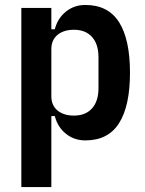

<svg xmlns="http://www.w3.org/2000/svg" viewBox="-20 -554 584 774"><path d="M66 -522H187V-436H201Q212 -480 245.5 -507Q279 -534 324 -534Q416 -534 460 -464.5Q504 -395 504 -261Q504 -127 460 -57.5Q416 12 324 12Q279 12 245.5 -15Q212 -42 201 -86H187V200H66ZM278 -88Q325 -88 351 -117Q377 -146 377 -199V-323Q377 -376 351 -405Q325 -434 278 -434Q237 -434 212 -413.5Q187 -393 187 -356V-166Q187 -129 212 -108.5Q237 -88 278 -88Z"/></svg>

Font: IBM Plex Sans Condensed SemiBold
Style: Regular
Weight: 600
Width: 3
Designer: Mike Abbink, Paul van der Laan, Pieter van Rosmalen
Foundry: Bold Monday
Version: Version 1.3